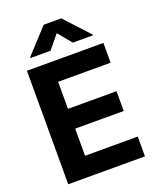

<svg xmlns="http://www.w3.org/2000/svg" viewBox="-170 -1055 953 1156"><g transform="rotate(-20 306.5 -476.5)"><path d="M63.2 0V-727.3H553.3V-600.5H217V-427.2H528.1V-300.4H217V-126.8H554.7V0ZM237.9 -791.9H109V-796.9L252.8 -953.1H365.4L509.6 -796.9V-791.9H380.7L309.3 -878.6Z"/></g></svg>

Font: Inter Zeller
Style: Bold
Weight: 700
Designer: Rasmus Andersson; Joe Bland
Foundry: zeller
Version: Version 3.015;git-dec3a8cb1